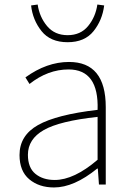

<svg xmlns="http://www.w3.org/2000/svg" viewBox="-20 -813 576 846"><path d="M218 13Q152 13 109 -23Q66 -59 66 -130Q66 -216 147.5 -262Q229 -308 410 -329Q416 -507 282 -507Q191 -507 110 -443L92 -472Q186 -540 284 -540Q446 -540 446 -341V0H416L411 -70H408Q306 13 218 13ZM221 -20Q306 -20 410 -109V-298Q243 -280 173 -240Q103 -200 103 -131Q103 -74 136 -47Q169 -20 221 -20ZM278 -627Q202 -627 163 -676Q124 -725 117 -789L146 -793Q154 -738 187.5 -698Q221 -658 278 -658Q335 -658 368 -698Q401 -738 409 -793L439 -789Q431 -724 392 -675.5Q353 -627 278 -627Z"/></svg>

Font: Noto Sans Korean Thin
Style: Regular
Weight: 250
Designer: Ryoko NISHIZUKA  (kana & ideographs); Paul D. Hunt (Latin, Greek & Cyrillic); Wenlong ZHANG  (bopomofo); Sandoll Communi
Foundry: Adobe Systems Incorporated
Version: Version 1.0001;PS 1;hotconv 1.0.78;makeotf.lib2.5.61930